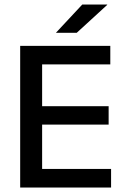

<svg xmlns="http://www.w3.org/2000/svg" viewBox="-20 -846 568 866"><path d="M71 0V-639H170V0ZM100.5 0V-84H481V0ZM128 -284V-367H470V-284ZM100 -555.5V-639H477.5V-555.5ZM351 -825.5H463.5V-824L326 -698H233V-699Z"/></svg>

Font: Anek Gujarati Medium
Style: Regular
Weight: 500
Designer: Mrunmayee Ghaisas (Gujarati), Yesha Goshar (Latin)
Foundry: Ek Type
Version: Version 1.003